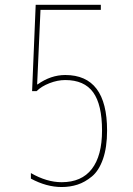

<svg xmlns="http://www.w3.org/2000/svg" viewBox="-20 -750 540 780"><path d="M130.9 -407.2H132.8Q186.5 -445.3 245.1 -445.3Q415 -445.3 415 -219.7Q415 -151.4 398.4 -104Q381.8 -56.6 353.5 -33.2Q325.2 -9.8 294.9 0Q264.6 9.8 230.5 9.8Q168.9 9.8 105.5 -24.4V-46.9Q169.9 -9.8 230.5 -9.8Q311.5 -9.8 353 -63.5Q394.5 -117.2 394.5 -219.7Q394.5 -325.2 358.4 -375Q322.3 -424.8 245.1 -424.8Q213.9 -424.8 181.2 -412.1Q148.4 -399.4 128.9 -379.9H110.4L125 -730.5H389.6V-710H144.5Z"/></svg>

Font: Mgen+ 1m thin
Style: Regular
Weight: 100
Designer: [Source Han Sans]
Ryoko NISHIZUKA  (kana & ideographs); Paul D. Hunt (Latin, Greek & Cyrillic); Wenlong ZHANG  (bopomofo
Version: Version 1.059.20150602